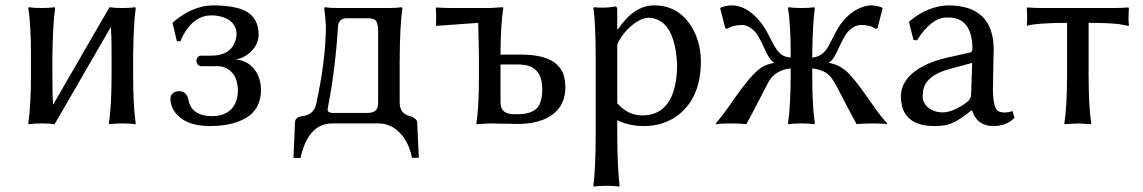

<svg xmlns="http://www.w3.org/2000/svg" viewBox="-20 -459 4252 714"><path d="M95.2 -250Q95.2 -369.1 85 -429.2L86.9 -432.1Q105 -429.2 134.8 -429.2Q164.6 -429.2 183.1 -432.1L185.1 -429.2Q176.8 -375 174.8 -250V-179.2Q174.8 -107.4 177.2 -69.3L387.2 -432.1Q405.3 -429.2 435.1 -429.2Q464.8 -429.2 482.9 -432.1L484.9 -429.2Q476.6 -375 475.1 -250V-179.2Q475.1 -63 484.9 0L482.9 2.9Q464.8 0 435.1 0Q405.3 0 387.2 2.9L384.8 0Q394.5 -61 395 -179.2V-250Q395 -320.3 392.6 -359.4L183.1 2.9Q165 0 134.8 0Q105 0 86.9 2.9L85 0Q94.7 -61 95.2 -179.2Z M766.6 -401.9Q703.1 -401.9 663.1 -331.5Q655.8 -318.4 650.9 -305.2L637.7 -306.2L621.6 -373L624.5 -377Q696.3 -438.5 773.4 -439Q852.5 -438.5 893.6 -418Q940.9 -392.1 941.9 -332Q941.9 -289.1 903.3 -258.3Q881.8 -241.7 856.4 -237.8Q905.8 -233.9 932.6 -191.9Q950.2 -163.1 950.7 -124Q949.7 -59.6 904.8 -26.9Q852.1 9.8 759.8 9.8Q668 9.8 629.4 -43.5Q613.8 -65.9 613.8 -90.8Q613.8 -111.3 633.8 -118.2Q639.2 -119.6 643.6 -120.1Q675.8 -120.1 681.2 -85.4Q681.6 -83.5 681.6 -83Q694.8 -29.3 765.6 -26.9Q832 -26.9 855 -74.7Q864.3 -95.2 864.7 -121.1Q864.7 -179.2 826.2 -203.1Q809.6 -212.9 789.6 -212.9H725.6Q712.9 -215.8 710.4 -231.9Q710.4 -246.6 722.7 -251.5Q724.6 -252 725.6 -252H765.6Q836.9 -252 855.5 -307.6Q859.4 -319.8 859.9 -330.1Q859.9 -382.3 799.8 -397.9Q783.2 -401.9 766.6 -401.9Z M1198.2 -50.8Q1199.7 -39.1 1217.3 -39.1H1346.2Q1379.4 -39.1 1384.8 -62.5Q1386.2 -71.8 1386.2 -87.9V-341.8Q1386.2 -378.4 1373 -386.2Q1363.3 -391.1 1346.2 -391.1H1265.1Q1241.7 -388.2 1237.3 -365.2Q1227.5 -204.6 1200.2 -63.5Q1198.2 -54.2 1198.2 -50.8ZM1191.9 -364.3Q1189.5 -402.3 1185.5 -429.2L1187.5 -432.1Q1205.6 -429.2 1235.4 -429.2H1426.3Q1456.1 -429.2 1474.1 -432.1L1476.6 -429.2Q1466.8 -365.2 1466.3 -229V-76.2Q1467.3 -34.7 1506.3 -26.9Q1529.3 -18.1 1531.2 -5.9L1537.6 127.9H1512.2Q1498.5 59.6 1454.1 23.4Q1424.3 0 1387.2 0H1215.3Q1132.3 0 1101.6 111.8Q1099.1 120.6 1097.2 128.9L1071.3 127.9L1077.1 -4.9Q1078.1 -23.4 1102.5 -26.9Q1104.5 -26.9 1105.5 -26.9Q1146.5 -33.2 1155.3 -69.8Q1191.9 -236.3 1191.9 -364.3Z M1996.6 -126Q1996.6 -205.1 1935.1 -216.8Q1922.4 -218.8 1908.2 -219.2H1841.3V-79.1Q1841.3 -43.9 1871.6 -36.6Q1884.8 -33.7 1904.3 -34.2Q1966.3 -34.2 1984.9 -67.9Q1996.6 -90.3 1996.6 -126ZM1761.2 -250 1758.3 -374 1602.5 -362.8 1600.6 -366.2Q1603.5 -389.2 1600.6 -429.2L1602.5 -431.2Q1632.8 -429.2 1657.2 -429.2H1801.3L1849.1 -432.1L1851.6 -429.2Q1841.8 -364.7 1841.3 -258.8V-255.9H1918.5Q2057.1 -255.9 2078.1 -172.9Q2082 -155.3 2082.5 -136.2Q2082.5 -45.9 1997.1 -12.7Q1959 1.5 1909.2 2Q1888.2 2 1855.5 1Q1821.8 0 1801.3 0L1752.4 2.9L1751.5 0Q1761.2 -61 1761.2 -179.2Z M2275.4 -293.9V-75.2Q2314 -30.3 2368.2 -29.8Q2475.6 -29.8 2494.6 -165Q2498 -190.4 2498 -217.8Q2490.2 -385.7 2395.5 -393.1Q2355.5 -393.1 2310.5 -346.7Q2287.1 -320.8 2275.4 -293.9ZM2275.4 -352.1 2277.3 -349.1Q2336.9 -438.5 2412.1 -439Q2506.8 -439 2556.2 -352.1Q2585.9 -297.9 2586.4 -231Q2586.4 -97.7 2503.4 -32.2Q2449.2 9.8 2374.5 9.8Q2316.4 9.3 2275.4 -12.2V32.2Q2275.4 161.1 2284.2 231.9L2282.2 234.9Q2264.2 231.9 2235.4 231.9Q2206.5 231.9 2188.5 234.9L2186.5 231.9Q2195.3 163.6 2195.3 32.2V-234.9Q2195.3 -373 2186.5 -429.2L2188.5 -432.1Q2232.4 -427.7 2269 -435.1Q2274.9 -433.1 2275.4 -424.8Z M2816.4 -112.8Q2767.1 -17.1 2755.4 2.9Q2734.4 0 2692.4 0Q2656.2 0 2643.6 2.9L2641.6 0Q2666 -26.9 2715.3 -98.6Q2738.3 -131.3 2760.3 -158.2Q2798.3 -204.1 2826.2 -215.8Q2840.3 -221.7 2857.4 -225.1V-227.1Q2842.3 -234.4 2822.8 -278.3Q2805.7 -316.9 2792.5 -335Q2768.1 -365.2 2740.2 -366.2Q2702.1 -365.2 2685.5 -352.1L2677.2 -354L2658.2 -428.2L2662.6 -432.1Q2685.1 -439 2701.2 -439Q2758.3 -439 2809.1 -375.5Q2817.9 -364.7 2824.2 -354Q2833 -339.8 2846.7 -312.5Q2869.1 -266.1 2889.2 -253.9Q2903.3 -246.1 2920.4 -245.1V-250Q2920.4 -369.1 2910.2 -429.2L2912.6 -432.1Q2930.7 -429.2 2960.4 -429.2Q2990.2 -429.2 3008.3 -432.1L3010.3 -429.2Q3002 -375 3000.5 -250V-245.1Q3039.6 -247.6 3062 -289.1Q3065.9 -296.4 3074.2 -312.5Q3087.9 -340.3 3096.2 -354Q3132.8 -413.6 3186.5 -432.6Q3204.1 -438.5 3219.2 -439Q3236.3 -439 3257.3 -432.1H3258.3L3262.2 -428.2L3243.2 -354L3235.4 -352.1Q3217.3 -366.2 3180.2 -366.2Q3151.9 -364.7 3128.4 -335Q3117.2 -320.3 3091.8 -265.1Q3077.1 -234.4 3063.5 -227.1V-225.1Q3107.4 -217.3 3140.6 -181.2Q3148.9 -171.9 3160.2 -158.2Q3179.2 -135.7 3231.4 -60.5Q3254.9 -26.9 3279.3 0L3277.3 2.9Q3264.6 0 3228.5 0Q3187 0 3165.5 2.9Q3151.9 -21 3104.5 -112.8Q3078.1 -165.5 3063 -179.7Q3039.6 -200.2 3000.5 -204.6V-179.2Q3000.5 -63 3010.3 0L3008.3 2.9Q2990.2 0 2960.4 0Q2930.7 0 2912.6 2.9L2910.2 0Q2919.9 -61 2920.4 -179.2V-204.6Q2866.7 -199.2 2840.8 -159.2Q2834 -147.9 2816.4 -112.8Z M3595.2 -225.1 3510.3 -202.1Q3423.3 -178.7 3413.1 -122.6Q3411.6 -112.3 3411.1 -102.1Q3411.1 -67.4 3446.8 -49.3Q3464.8 -41 3485.4 -41Q3525.9 -41.5 3577.1 -80.1Q3590.8 -91.8 3591.3 -106ZM3595.2 -47.9H3591.3Q3534.7 0 3492.2 7.3Q3475.6 9.8 3455.1 9.8Q3354 9.8 3334.5 -64Q3330.6 -80.1 3330.1 -98.1Q3330.1 -173.8 3423.3 -218.3Q3456.1 -233.9 3496.1 -243.2L3589.4 -264.2Q3595.7 -268.1 3596.2 -275.9Q3596.2 -387.2 3516.1 -393.6Q3508.8 -394 3500 -394Q3442.4 -392.6 3390.1 -309.1L3377 -310.1L3360.4 -377L3363.3 -380.9Q3433.1 -438.5 3510.3 -439Q3673.8 -436.5 3675.3 -276.9Q3675.3 -272.5 3674.3 -231Q3672.4 -144.5 3672.4 -126Q3672.9 -63.5 3689 -47.9Q3697.8 -40.5 3718.3 -40.5Q3731 -41 3745.1 -45.9L3752.9 -21Q3723.1 9.8 3673.3 9.8Q3612.8 8.8 3595.2 -47.9Z M3948.2 -374Q3892.1 -374 3855 -371.1Q3817.9 -368.2 3809.1 -365.7L3800.3 -362.8L3798.3 -366.2Q3801.3 -389.2 3798.3 -429.2L3800.3 -431.2Q3830.6 -429.2 3855 -429.2H4121.1Q4146.5 -429.2 4176.3 -431.2L4178.2 -429.2Q4175.3 -388.2 4178.2 -366.2L4176.3 -362.8Q4176.3 -362.8 4139.6 -369.6Q4096.7 -374 4028.3 -374V-180.2Q4028.3 -63 4038.1 0L4036.1 2.9Q4034.2 2.9 3988.3 0L3939 2.9L3938 0Q3947.8 -61 3948.2 -180.2Z"/></svg>

Font: Linux Biolinum O
Style: Regular
Weight: 400
Designer: Philipp H. Poll
Foundry: Philipp H. Poll
Version: Version 1.0.4